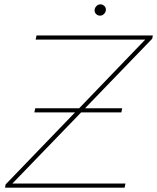

<svg xmlns="http://www.w3.org/2000/svg" viewBox="-20 -863 723 883"><path d="M680 -685 371 -365H542L538 -346H353L37 -19H557L553 0H3L6 -15L325 -346H138L142 -365H344L648 -681H144L148 -700H683ZM415 -815Q415 -826 423 -834.5Q431 -843 442 -843Q452 -843 459.5 -836Q467 -829 467 -819Q467 -808 459 -799.5Q451 -791 440 -791Q430 -791 422.5 -798Q415 -805 415 -815Z"/></svg>

Font: Montserrat Alternates Thin
Style: Italic
Weight: 250
Italic angle: -11.3°
Designer: Julieta Ulanovsky
Foundry: Julieta Ulanovsky
Version: Version 7.200